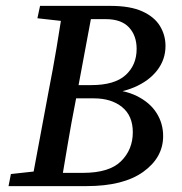

<svg xmlns="http://www.w3.org/2000/svg" viewBox="-20 -632 617 652"><path d="M9 0 17 -41 135 -54H143L133 0ZM85 0 146 -327Q160 -398 172 -469.5Q184 -541 195 -612H297L236 -285Q222 -214 210 -142.5Q198 -71 186 0ZM107 -570 116 -612H247L236 -557H223ZM133 0 142 -45H262Q351 -45 391 -84.5Q431 -124 431 -183Q431 -239 394.5 -268.5Q358 -298 299 -298H188L197 -343H290Q369 -343 406.5 -377Q444 -411 444 -466Q444 -511 418 -539Q392 -567 339 -567H239L247 -612H356Q422 -612 463 -593.5Q504 -575 523 -544Q542 -513 542 -476Q542 -430 514 -393.5Q486 -357 435.5 -335.5Q385 -314 319 -313L335 -329Q400 -328 444.5 -306Q489 -284 511.5 -248.5Q534 -213 534 -170Q534 -97 466.5 -48.5Q399 0 274 0Z"/></svg>

Font: Lisu Bosa SemiBold
Style: Italic
Weight: 600
Italic angle: -19°
Designer: David Morse, Annie Olsen, Victor Gaultney, Frank Grießhammer (Latin)
Foundry: SIL International
Version: Version 2.000